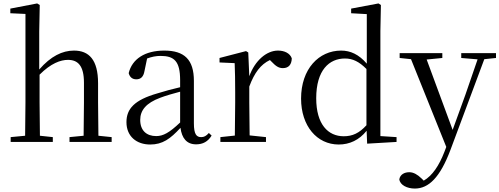

<svg xmlns="http://www.w3.org/2000/svg" viewBox="-20 -825 2903 1116"><path d="M465 0H629V-28L552 -36C551 -91 550 -173 550 -229V-341C550 -478 497 -531 410 -531C342 -531 275 -498 208 -421V-641L211 -796L196 -805L40 -775V-748L128 -744V-229L126 -36L42 -28V0H287V-28L212 -36L210 -229V-391C276 -457 332 -477 375 -477C433 -477 468 -443 468 -344V-229L466 -36L384 -28V0Z M1120 14C1159 14 1189 -2 1210 -37L1194 -52C1178 -34 1166 -28 1149 -28C1122 -28 1107 -45 1107 -108V-355C1107 -479 1051 -531 935 -531C822 -531 748 -482 728 -400C734 -377 749 -364 772 -364C797 -364 814 -377 820 -413L835 -485C862 -495 887 -500 913 -500C992 -500 1027 -470 1027 -359V-318C983 -308 936 -295 894 -282C762 -244 715 -193 715 -115C715 -32 774 15 853 15C925 15 970 -18 1029 -82C1037 -22 1065 14 1120 14ZM1027 -113C964 -53 928 -34 888 -34C832 -34 795 -66 795 -128C795 -183 828 -226 912 -257C946 -270 986 -281 1027 -292Z M1344 0H1526V-28L1431 -38L1429 -229V-322C1459 -403 1496 -451 1549 -476L1558 -467C1581 -443 1598 -429 1624 -429C1659 -429 1675 -451 1676 -486C1666 -515 1634 -531 1596 -531C1529 -531 1462 -473 1429 -382L1423 -520L1410 -528L1256 -488V-462L1344 -458C1346 -408 1347 -358 1347 -289V-229L1345 -37L1261 -28V0Z M2114 10 2285 0V-28L2191 -34V-644L2194 -796L2180 -805L2021 -775V-748L2112 -743V-455C2066 -509 2016 -531 1963 -531C1833 -531 1730 -424 1730 -252C1730 -93 1822 15 1949 15C2012 15 2068 -11 2111 -65ZM2110 -97C2068 -51 2029 -33 1978 -33C1887 -33 1818 -102 1818 -254C1818 -418 1894 -485 1985 -485C2030 -485 2067 -467 2110 -424Z M2661 -488 2756 -480 2685 -274 2611 -70 2460 -479 2551 -488V-516H2303V-488L2369 -481L2574 29L2563 58C2532 138 2493 196 2443 225L2431 213C2408 191 2385 176 2359 176C2331 176 2306 189 2301 217C2305 251 2347 271 2391 271C2472 271 2538 206 2598 47L2795 -481L2863 -488V-516H2661Z"/></svg>

Font: NameLogos Serif 2
Style: Regular
Weight: 500
Version: Version 0.1